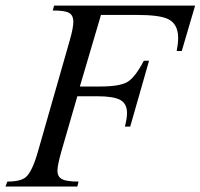

<svg xmlns="http://www.w3.org/2000/svg" viewBox="-44 -682 733 702"><path d="M669.4 -661.6 620.6 -495.6H602.1Q607.4 -522.5 607.4 -543Q607.4 -595.2 569.3 -612.8Q538.6 -627.4 456.1 -627.4H325.2L248 -365.7H321.3Q393.1 -365.7 421.4 -382.1Q449.7 -398.4 481.9 -460H501L432.1 -219.2H412.6Q420.4 -249 420.4 -268.6Q420.4 -303.2 395.5 -316.7Q370.6 -330.1 311.5 -330.1H238.8L179.7 -126Q166 -77.1 166 -58.1Q166 -35.6 182.9 -26.9Q199.7 -18.1 243.2 -18.1L238.8 0H-23.9L-17.1 -18.1Q31.7 -18.1 50.8 -34.7Q73.7 -54.7 94.2 -126L211.4 -535.6Q224.1 -580.1 224.1 -602.1Q224.1 -627.9 206.1 -636.2Q190.9 -643.6 148.9 -643.6L153.8 -661.6Z"/></svg>

Font: Dai Banna SIL Light
Style: Oblique
Weight: 400
Italic angle: -11°
Designer: Victor Gaultney
Foundry: SIL International
Version: Version 2.000